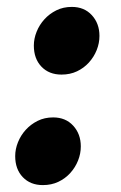

<svg xmlns="http://www.w3.org/2000/svg" viewBox="-20 -524 350 556"><path d="M158 -308Q122 -308 100 -331Q78 -354 78 -392Q78 -412 86 -432Q94 -452 108.5 -468Q123 -484 143 -494Q163 -504 188 -504Q224 -504 246 -480Q268 -456 268 -420Q268 -399 260 -379Q252 -359 237.5 -343Q223 -327 203 -317.5Q183 -308 158 -308ZM104 12Q68 12 46 -11Q24 -34 24 -72Q24 -92 32 -112Q40 -132 54.5 -148Q69 -164 89 -174Q109 -184 134 -184Q170 -184 192 -160Q214 -136 214 -100Q214 -79 206 -59Q198 -39 183.5 -23Q169 -7 149 2.5Q129 12 104 12Z"/></svg>

Font: mr_Source Sans Pro
Style: Italic
Weight: 900
Italic angle: -11°
Designer: Paul D. Hunt
Foundry: Adobe Systems Incorporated
Version: Version 1.076;July 10, 2024;FontCreator 11.5.0.2430 64-bit